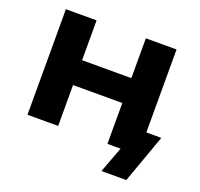

<svg xmlns="http://www.w3.org/2000/svg" viewBox="-147 -869 1256 1205"><g transform="rotate(20 481.0 -266.0)"><path d="M650 173 715 0H628V-151H932L816 173ZM93 0V-705H298V-439H627V-705H832V0H627V-273H298V0Z"/></g></svg>

Font: Nunito Sans 7pt SemiExpanded Black
Style: Regular
Weight: 900
Width: 6
Designer: Vernon Adams
Foundry: Vernon Adams
Version: Version 3.101;gftools[0.9.27]